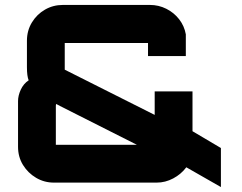

<svg xmlns="http://www.w3.org/2000/svg" viewBox="-20 -739 978 777"><path d="M198 0Q159 0 126 -19.5Q93 -39 73 -71.5Q53 -104 53 -145V-330Q53 -352 64 -376Q75 -400 96 -414Q89 -431 89 -467V-574Q89 -615 109 -648Q129 -681 162 -700Q195 -719 234 -719H587Q622 -719 653 -703.5Q684 -688 705 -661Q726 -634 732 -600V-512H579V-565Q579 -565 579 -565Q579 -565 579 -565H242Q242 -565 242 -565Q242 -565 242 -565V-457L606 -274V-369H759V-208L874 -140V18L734 -62Q713 -34 681 -17Q649 0 614 0ZM206 -153H494Q505 -153 514.5 -153Q524 -153 534 -153L223 -310L208 -318Q206 -318 206 -310Q206 -302 206 -271V-153Q206 -153 206 -153Q206 -153 206 -153Z"/></svg>

Font: Orbitron Black
Style: Regular
Weight: 900
Designer: Matt McInerney
Foundry: The League of Moveable Type
Version: Version 2.001